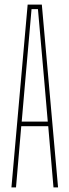

<svg xmlns="http://www.w3.org/2000/svg" viewBox="-20 -820 304 840"><path d="M30 0 101 -800H163L234 0H214L191 -268H73L50 0ZM75 -288H189L174 -462L146 -780H118L90 -461Z"/></svg>

Font: Big Shoulders Thin
Style: Regular
Weight: 100
Designer: Patric King
Foundry: XO Type Co
Version: Version 2.002